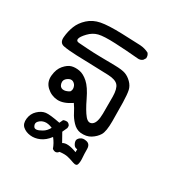

<svg xmlns="http://www.w3.org/2000/svg" viewBox="-135 -347 771 795"><g transform="rotate(30 250.0 50.0)"><path d="M216 323Q208 300 192 280Q174 304 151.5 314Q129 324 107 321.5Q85 319 70.5 306.5Q56 294 59 269Q62 244 79.5 227.5Q97 211 116 208.5Q135 206 185 216L193 199Q201 195 212 196Q221 199 225 208V218L214 242L237 283Q257 270 304 288V274Q293 274 287 265Q281 256 280.5 247Q280 238 291 229.5Q302 221 320.5 225.5Q339 230 339 253.5Q339 277 340.5 294.5Q342 312 338.5 324.5Q335 337 317.5 330.5Q300 324 285 320.5Q270 317 246 320Q234 336 216 323ZM142 278Q158 269 168 250Q147 241 131.5 243.5Q116 246 105.5 257Q95 268 103.5 282Q112 296 142 278ZM281 208Q260 205 243.5 187.5Q227 170 217.5 151Q208 132 196 115Q159 140 129.5 138Q100 136 78 115.5Q56 95 59 63Q62 31 78.5 12Q95 -7 111.5 -11.5Q128 -16 148.5 -12.5Q169 -9 190.5 10Q212 29 233.5 74Q255 119 272 139.5Q289 160 305.5 148.5Q322 137 322.5 93.5Q323 50 322.5 12Q322 -26 309 -40.5Q296 -55 261.5 -56.5Q227 -58 186.5 -59Q146 -60 106.5 -61.5Q67 -63 44 -67.5Q21 -72 23.5 -100.5Q26 -129 36 -154.5Q46 -180 69 -201Q92 -222 125.5 -228.5Q159 -235 225 -233Q291 -231 314 -229.5Q337 -228 356 -218Q364 -209 363 -195L356 -184Q346 -175 331 -177Q277 -182 221.5 -184.5Q166 -187 142 -181Q118 -175 99 -155Q80 -135 78 -123.5Q76 -112 90 -111Q104 -110 133 -108Q162 -106 196 -105.5Q230 -105 265 -104.5Q300 -104 316.5 -98Q333 -92 347.5 -77.5Q362 -63 366 -45Q370 -27 371 12Q372 51 372 100.5Q372 150 361 168Q350 186 330 198.5Q310 211 281 208ZM159 81Q166 72 163 59Q160 46 148.5 39.5Q137 33 122 43.5Q107 54 110.5 70.5Q114 87 127.5 89.5Q141 92 159 81Z"/></g></svg>

Font: NaniFont Regular
Style: Regular
Weight: 400
Designer: Nanigashitei
Version: Version 1.036